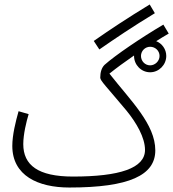

<svg xmlns="http://www.w3.org/2000/svg" viewBox="-20 -817 774 858"><path d="M424 -596C499 -648 570 -696 672 -758L649 -797C546 -734 478 -689 399 -634ZM290 21C558 21 674 -34 674 -145C674 -262 564 -367 469 -488C500 -513 537 -540 579 -569C579 -569 579 -568 579 -567C579 -527 611 -494 651 -494C690 -494 723 -527 723 -567C723 -597 704 -623 678 -633C696 -644 714 -656 734 -667L710 -707C610 -648 495 -570 447 -527C434 -514 428 -494 428 -470C428 -456 454 -432 545 -323C590 -268 628 -202 628 -147C628 -65 514 -28 306 -28C150 -28 84 -79 84 -173C84 -217 98 -274 108 -307L63 -320C50 -274 35 -214 35 -165C35 -32 150 21 290 21ZM651 -525C628 -525 610 -544 610 -567C610 -589 628 -608 651 -608C674 -608 693 -590 693 -567C693 -544 673 -525 651 -525Z"/></svg>

Font: Noto Sans Arabic ExtCond Light
Style: Regular
Weight: 300
Width: 2
Designer: Monotype Design Team, Nadine Chahine, Nizar Qandah and Khaled Hosny
Foundry: Monotype Imaging Inc.
Version: Version 2.012